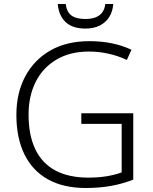

<svg xmlns="http://www.w3.org/2000/svg" viewBox="-20 -931 764 961"><path d="M387 -364H647V-32Q594 -11 535.5 -0.5Q477 10 410 10Q297 10 219.5 -33.5Q142 -77 102 -159Q62 -241 62 -356Q62 -465 106 -548Q150 -631 231.5 -678Q313 -725 428 -725Q486 -725 538.5 -714.5Q591 -704 638 -682L615 -631Q570 -652 522 -662.5Q474 -673 425 -673Q331 -673 263 -633Q195 -593 159 -522Q123 -451 123 -357Q123 -254 157 -183.5Q191 -113 257.5 -77.5Q324 -42 422 -42Q474 -42 515 -49Q556 -56 589 -68V-311H387ZM547 -911Q544 -873 526.5 -845.5Q509 -818 479 -803Q449 -788 407 -788Q343 -788 308.5 -820.5Q274 -853 269 -911H309Q312 -885 323.5 -868Q335 -851 356.5 -843.5Q378 -836 408 -836Q437 -836 458 -844Q479 -852 491.5 -868.5Q504 -885 507 -911Z"/></svg>

Font: Noto Sans Thai Light
Style: Regular
Weight: 300
Designer: Monotype Design Team
Foundry: Monotype Imaging Inc.
Version: Version 2.001